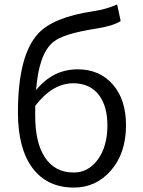

<svg xmlns="http://www.w3.org/2000/svg" viewBox="-20 -834 644 867"><path d="M127 -75Q61 -163 61 -326Q61 -583 152 -682Q220 -756 399 -783Q461 -792 509 -814L525 -739Q491 -717 416 -705Q265 -682 220 -644Q155 -590 143 -427Q219 -521 331 -521Q429 -521 489 -453Q549 -385 549 -268Q549 -142 480 -63Q413 13 314 13Q193 13 127 -75ZM139 -311Q139 -189 183 -123Q228 -55 313 -55Q379 -55 422 -114Q465 -173 465 -268Q465 -355 426 -406Q385 -458 311 -458Q217 -458 139 -356Z"/></svg>

Font: Source Han Sans CN Normal
Style: Regular
Weight: 350
Designer: Ryoko NISHIZUKA 西塚涼子 (kana, bopomofo & ideographs); Paul D. Hunt (Latin, Greek & Cyrillic); Sandoll Communications 산돌커뮤니
Foundry: Adobe
Version: Version 2.004;hotconv 1.0.118;makeotfexe 2.5.65603